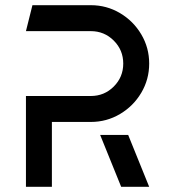

<svg xmlns="http://www.w3.org/2000/svg" viewBox="-20 -720 655 740"><path d="M555 -475Q555 -414 524.5 -362.5Q494 -311 442.5 -280.5Q391 -250 330 -250H180V0H80V-350H330Q382 -350 418.5 -386.5Q455 -423 455 -475Q455 -527 418.5 -563.5Q382 -600 330 -600H80L105 -700H330Q391 -700 442.5 -669.5Q494 -639 524.5 -587.5Q555 -536 555 -475ZM474 -200 555 0H447L366 -200Z"/></svg>

Font: Skate blade
Style: Regular
Weight: 400
Italic angle: -7°
Designer: Valerio Brotto (Silverblur_type)
Version: Version 2.001